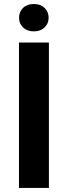

<svg xmlns="http://www.w3.org/2000/svg" viewBox="-20 -919 332 939"><path d="M219.2 -710.9V0H72.8V-710.9ZM73.2 -832Q73.2 -861.3 92.8 -880.4Q112.3 -899.4 145.5 -899.4Q178.2 -899.4 198 -880.4Q217.8 -861.3 217.8 -832Q217.8 -803.7 198 -784.7Q178.2 -765.6 145.5 -765.6Q112.3 -765.6 92.8 -784.7Q73.2 -803.7 73.2 -832Z"/></svg>

Font: RobotoDEMO
Style: Regular
Weight: 400
Designer: Christian Robertson
Foundry: Google
Version: Version 2.136